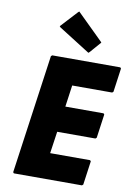

<svg xmlns="http://www.w3.org/2000/svg" viewBox="-119 -1231 908 1311"><g transform="rotate(10 334.5 -576.0)"><path d="M669 -825 663 -832H191L183 -825L67 0L73 7H545L553 0L576 -165L570 -172H293L315 -324H580L588 -331L611 -496L605 -503H340L361 -653H638L646 -660ZM321 -1159 313 -1152 207 -1037 213 -1030 431 -892 439 -899 506 -976 500 -983Z"/></g></svg>

Font: Hussar Woodtype
Style: BlkObl
Weight: 900
Foundry: Cannot Into Space Fonts
Version: Version 1.07